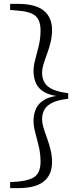

<svg xmlns="http://www.w3.org/2000/svg" viewBox="-20 -793 413 985"><path d="M330 -315V-286Q280 -281 250.5 -267Q221 -253 208.5 -231.5Q196 -210 196 -182Q196 -162 203.5 -137Q211 -112 221.5 -83.5Q232 -55 239.5 -24.5Q247 6 247 39Q247 104 204.5 138Q162 172 73 172H32V141L68 139Q137 133 162.5 110Q188 87 188 37Q188 -4 179 -42Q170 -80 161 -112.5Q152 -145 152 -173Q152 -208 165.5 -237Q179 -266 213 -284Q247 -302 306 -304V-297Q247 -300 213 -317.5Q179 -335 165.5 -364Q152 -393 152 -429Q152 -456 161 -488.5Q170 -521 179 -558.5Q188 -596 188 -637Q188 -688 162.5 -711Q137 -734 68 -739L32 -742V-773H73Q162 -773 204.5 -738.5Q247 -704 247 -639Q247 -607 239.5 -576Q232 -545 221.5 -517Q211 -489 203.5 -464.5Q196 -440 196 -419Q196 -391 208.5 -369.5Q221 -348 250.5 -334.5Q280 -321 330 -315Z"/></svg>

Font: Noto Serif SC ExtraLight Light
Style: Regular
Weight: 300
Version: Version 2.002-H1;hotconv 1.1.0;makeotfexe 2.6.0